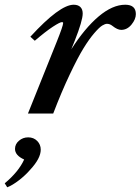

<svg xmlns="http://www.w3.org/2000/svg" viewBox="-90 -485 600 820"><path d="M29.3 0 152.3 -306.6Q179.7 -375 179.7 -386.7Q179.7 -390.6 174.8 -390.6Q166 -390.6 135.7 -370.8Q105.5 -351.1 58.6 -311L39.6 -328.1Q165 -464.8 224.6 -464.8Q243.2 -464.8 253.2 -455.1Q263.2 -445.3 263.2 -427.2Q263.2 -397 229 -310.5L214.4 -274.4Q272 -364.7 331.3 -414.8Q390.6 -464.8 444.8 -464.8Q490.2 -464.8 490.2 -424.8Q490.2 -402.8 471.7 -380.1Q453.1 -357.4 427.7 -357.4Q411.6 -357.4 390.1 -374.5Q379.4 -383.3 366.7 -383.3Q358.9 -383.3 346.7 -376Q334.5 -368.7 312.7 -343.5Q291 -318.4 266.6 -278.8Q242.2 -239.3 207.8 -166.7Q173.3 -94.2 137.2 0ZM-59.1 314.9 -69.8 297.9Q-10.7 248.5 13.2 196.3Q-25.9 178.7 -25.9 150.9Q-25.9 130.4 -9 116Q7.8 101.6 30.3 101.6Q53.7 101.6 68.8 116.9Q84 132.3 84 154.3Q84 191.4 39.1 239.7Q19 263.2 -8.8 284.7Q-36.6 306.2 -59.1 314.9Z"/></svg>

Font: Elstob 6pt SemiBold
Style: Italic
Weight: 600
Italic angle: -20°
Designer: Peter S. Baker
Version: Version 1.015